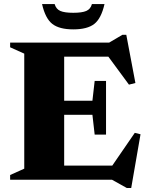

<svg xmlns="http://www.w3.org/2000/svg" viewBox="-20 -878 722 938"><path d="M29.5 0V-23L98.5 -54V-616L29.5 -647V-670H513.5L578 -708H597L641.5 -472.5L610 -464.5L509.5 -601H293.5V-386H431.5L442.5 -482.5H498V-220.5H442.5L431.5 -317H293.5V-69H528.5L638.5 -229L666.5 -222L621 40.5H599.5L527 0ZM338 -815.5Q380.5 -815.5 401.5 -824.5Q422.5 -833.5 429 -858H490.5Q474.5 -787.5 440.5 -761Q406.5 -734.5 338 -734.5Q270 -734.5 235.8 -761Q201.5 -787.5 185.5 -858H247Q254 -833.5 274.8 -824.5Q295.5 -815.5 338 -815.5Z"/></svg>

Font: Newsreader Text ExtraBold
Style: Regular
Weight: 800
Designer: Hugues Gentile
Foundry: Production Type
Version: Version 1.001